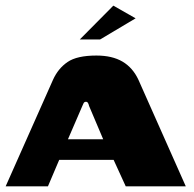

<svg xmlns="http://www.w3.org/2000/svg" viewBox="-22 -661 687 681"><path d="M-2 0 166 -378Q184 -418 217.5 -441Q251 -464 320 -464Q376 -464 412.5 -442.5Q449 -421 469 -378L637 0H424L381 -94H188L148 0ZM219 -167H344L294 -285Q293 -290 290.5 -295Q288 -300 283 -300Q277 -300 274.5 -295Q272 -290 270 -285ZM261 -521 380 -641 459 -596 333 -521Z"/></svg>

Font: Genos ExtraBold
Style: Regular
Weight: 800
Designer: Robert E. Leuschke
Foundry: Robert E. Leuschke
Version: Version 1.010